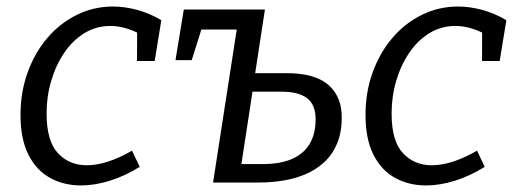

<svg xmlns="http://www.w3.org/2000/svg" viewBox="-20 -557 1574 586"><path d="M227.4 9Q175.3 9 133.5 -13.7Q91.6 -36.3 67.1 -84.2Q42.6 -132 42.6 -206.4Q42.6 -276.4 64.6 -336.7Q86.6 -397.1 125.1 -441.9Q163.6 -486.7 215 -511.9Q266.3 -537.1 325 -537.1Q360 -537.1 397.7 -527.1Q435.4 -517.1 472.4 -495.4L452.1 -370.9H398.2L398.5 -464.9L407.2 -453.2Q360.3 -477.8 317 -477.8Q273.7 -477.8 237.9 -456Q202.1 -434.2 176.3 -396.2Q150.5 -358.3 136.4 -310.6Q122.2 -263 122.2 -210.7Q122.2 -126.8 156.7 -89.7Q191.2 -52.6 244.8 -52.6Q275.7 -52.6 311.1 -64.2Q346.4 -75.9 383 -97.2L406.4 -47.7Q361.1 -19.7 315.1 -5.3Q269 9 227.4 9Z M630.3 0 704.6 -480.2 721.6 -466.8H579.5L599.9 -483.8L565.2 -373.5H515.6L541 -528H788.6L756.3 -317.1L747.6 -333.5H860.2Q884.2 -333.5 907.8 -329.6Q931.5 -325.8 952.4 -316.6Q973.2 -307.5 988.9 -291.6Q1004.6 -275.8 1013.8 -253.1Q1023 -230.4 1023 -198.4Q1023 -152 1008.4 -118Q993.9 -84 968.7 -61.1Q943.5 -38.3 911.3 -24.8Q879.1 -11.3 843.3 -5.7Q807.5 0 772.2 0ZM714.7 -42.8 703.3 -56.2H779.2Q836.8 -56.2 872.7 -72.5Q908.7 -88.9 926 -119.5Q943.3 -150.1 943.3 -193Q943.3 -237.7 917 -257.5Q890.7 -277.2 839.4 -277.2H736.9L752.6 -289.9Z M1280.4 9Q1228.3 9 1186.5 -13.7Q1144.6 -36.3 1120.1 -84.2Q1095.6 -132 1095.6 -206.4Q1095.6 -276.4 1117.6 -336.7Q1139.6 -397.1 1178.1 -441.9Q1216.6 -486.7 1268 -511.9Q1319.3 -537.1 1378 -537.1Q1413 -537.1 1450.7 -527.1Q1488.4 -517.1 1525.4 -495.4L1505.1 -370.9H1451.2L1451.5 -464.9L1460.2 -453.2Q1413.3 -477.8 1370 -477.8Q1326.7 -477.8 1290.9 -456Q1255.1 -434.2 1229.3 -396.2Q1203.5 -358.3 1189.4 -310.6Q1175.2 -263 1175.2 -210.7Q1175.2 -126.8 1209.7 -89.7Q1244.2 -52.6 1297.8 -52.6Q1328.7 -52.6 1364.1 -64.2Q1399.4 -75.9 1436 -97.2L1459.4 -47.7Q1414.1 -19.7 1368.1 -5.3Q1322 9 1280.4 9Z"/></svg>

Font: Bitter Thin
Style: Italic
Weight: 100
Italic angle: -9°
Designer: Sol Matas, and Bitter project Authors
Foundry: Sol Matas
Version: Version 2.002